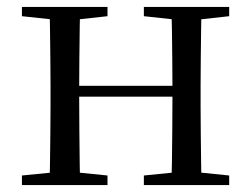

<svg xmlns="http://www.w3.org/2000/svg" viewBox="-20 -536 728 556"><path d="M123.1 0Q124.3 -24.4 124.8 -65.4Q125.3 -106.3 125.8 -150.3Q126.3 -194.3 126.3 -228.5V-288.3Q126.3 -321.7 125.8 -365.7Q125.3 -409.8 124.8 -450.8Q124.3 -491.8 123.1 -516H212.3Q211.3 -491.7 210.8 -450.1Q210.3 -408.6 209.8 -363Q209.3 -317.5 209.3 -279.8V-260.2Q209.3 -210.2 209.8 -159.3Q210.3 -108.5 210.8 -66.4Q211.3 -24.3 212.3 0ZM475.4 0Q477.4 -24.3 477.9 -66.4Q478.4 -108.5 478.9 -159.3Q479.4 -210.2 479.4 -260.2V-279.8Q479.4 -317.4 478.9 -363.1Q478.4 -408.7 477.9 -450.2Q477.4 -491.7 475.4 -516H563.9Q562.9 -491.7 562.4 -450.7Q561.9 -409.7 561.4 -365.7Q560.9 -321.7 560.9 -288.3V-228.5Q560.9 -194.3 561.4 -150.3Q561.9 -106.3 562.4 -65.4Q562.9 -24.4 563.9 0ZM43.5 0V-27.8L152.7 -38.6H184.7L291.3 -27.8V0ZM43.5 -489.1V-516H291.3V-489.1L184.7 -477.4H152.7ZM396.6 0V-27.8L504.8 -38.6H537.8L643.7 -27.8V0ZM396.6 -489.1V-516H643.7V-489.1L537.8 -477.4H504.8ZM167 -256V-287.5H519.9V-256Z"/></svg>

Font: Noto Serif KR
Style: Regular
Weight: 200
Designer: Ryoko NISHIZUKA 西塚涼子 (kana & ideographs); Frank Grießhammer (Latin, Greek & Cyrillic); Wenlong ZHANG 张文龙 (bopomofo); San
Foundry: Adobe
Version: Version 2.001;hotconv 1.1.0;makeotfexe 2.6.0